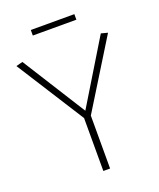

<svg xmlns="http://www.w3.org/2000/svg" viewBox="-155 -946 860 1040"><g transform="rotate(-20 275.0 -426.0)"><path d="M258 0V-305L10 -695L48 -705L278 -340L500 -705L538 -695L297 -305V0ZM150 -820V-852H401V-820Z"/></g></svg>

Font: Georama ExtraCondensed Thin ExtraLight
Style: Regular
Weight: 250
Version: Version 1.001